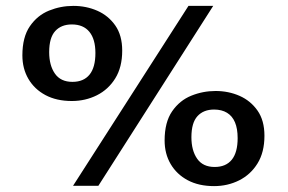

<svg xmlns="http://www.w3.org/2000/svg" viewBox="-20 -617 979 652"><path d="M228 14 620 -597H704L314 14ZM224 -274Q172 -274 134.5 -294Q97 -314 76.5 -349Q56 -384 56 -429Q56 -491 81.5 -528Q107 -565 146.5 -581Q186 -597 229 -597Q273 -597 310.5 -580.5Q348 -564 371.5 -530.5Q395 -497 395 -445Q395 -389 371.5 -351Q348 -313 309 -293.5Q270 -274 224 -274ZM226 -339Q264 -339 284 -363.5Q304 -388 304 -437Q304 -484 283.5 -509Q263 -534 224 -534Q188 -534 167.5 -511.5Q147 -489 147 -440Q147 -395 166.5 -367Q186 -339 226 -339ZM707 15Q655 15 617.5 -5Q580 -25 559.5 -60Q539 -95 539 -140Q539 -202 564.5 -239Q590 -276 629.5 -292Q669 -308 712 -308Q756 -308 793.5 -291.5Q831 -275 854.5 -241.5Q878 -208 878 -156Q878 -100 854.5 -62Q831 -24 792 -4.5Q753 15 707 15ZM709 -50Q747 -50 767 -74.5Q787 -99 787 -148Q787 -180 778 -201.5Q769 -223 751 -234Q733 -245 707 -245Q671 -245 650.5 -222.5Q630 -200 630 -151Q630 -106 649.5 -78Q669 -50 709 -50Z"/></svg>

Font: Literata Variable Black
Style: Regular
Weight: 900
Designer: Latin by Veronika Burian and Jose Scaglione. Greek by Irene Vlachou. Cyrillic by Vera Evstafieva.
Foundry: TypeTogether
Version: Version 3.021